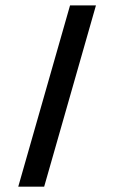

<svg xmlns="http://www.w3.org/2000/svg" viewBox="-20 -704 431 724"><path d="M244.1 -683.6H341.8L146.5 0H48.8Z"/></svg>

Font: BabelStone Runic Staveless
Style: Regular
Weight: 400
Designer: Andrew West
Foundry: BabelStone
Version: Version 3.002 March 14, 2022